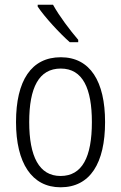

<svg xmlns="http://www.w3.org/2000/svg" viewBox="-20 -785 514 815"><path d="M205 -765H140V-757C170 -712 234 -643 276 -606H312V-616C277 -657 232 -716 205 -765ZM426 -267C426 -439 363 -542 238 -542C113 -542 48 -443 48 -267C48 -93 115 10 237 10C363 10 426 -93 426 -267ZM104 -267C104 -413 145 -494 238 -494C332 -494 370 -408 370 -267C370 -118 329 -38 237 -38C146 -38 104 -121 104 -267Z"/></svg>

Font: Noto Sans Arabic UI Cn Lt
Style: Regular
Weight: 300
Width: 3
Designer: Monotype Design Team, Nadine Chahine and Nizar Qandah
Foundry: Monotype Imaging Inc.
Version: Version 2.010